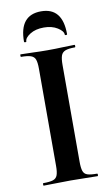

<svg xmlns="http://www.w3.org/2000/svg" viewBox="-91 -854 523 900"><g transform="rotate(-10 171.0 -403.5)"><path d="M227 -81Q227 -52 232 -37Q237 -22 252 -17Q267 -12 298 -12Q301 -12 301 -6Q301 0 298 0Q271.7 0 240 -1Q208.3 -2 170 -2Q133.6 -2 101 -1Q68.5 0 42 0Q40 0 40 -6Q40 -12 42.4 -12Q72.8 -12 88.4 -17Q104 -22 109.5 -37Q115 -52 115 -81V-544Q115 -573 109.7 -587.5Q104.5 -602 88.6 -607.5Q72.8 -613 42 -613Q40 -613 40 -619Q40 -625 42 -625Q68.5 -625 101 -623.5Q133.6 -622 170 -622Q208.3 -622 240.6 -623.5Q272.8 -625 298 -625Q301 -625 301 -619Q301 -613 298 -613Q267.7 -613 252.5 -607Q237.4 -601 232.2 -586Q227 -571 227 -542ZM79 -680Q79 -677 73.5 -677Q68 -677 68 -680.7Q68 -807 171.1 -807Q273 -807 273 -680.7Q273 -677 267.5 -677Q262 -677 262 -680Q262 -697 235.5 -713.5Q209 -730 170.6 -730Q131 -730 105 -713.5Q79 -697 79 -680Z"/></g></svg>

Font: Cormorant Garamond Light
Style: Regular
Weight: 300
Designer: Christian Thalmann (Catharsis Fonts)
Foundry: Catharsis Fonts
Version: Version 4.001